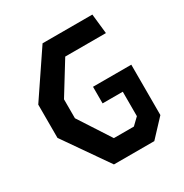

<svg xmlns="http://www.w3.org/2000/svg" viewBox="-168 -863 957 997"><g transform="rotate(-30 310.0 -365.0)"><path d="M230.5 0H472.5L567.5 -101.5V-403.5H338V-304H459V-157.5L418.5 -118.5H298.5L175 -309V-422.5L291.5 -611.5H535.5L522.5 -730H224L45.5 -465.5V-266Z"/></g></svg>

Font: Monaspace Krypton SemiBold
Style: Regular
Weight: 600
Designer: Riley Cran & the Lettermatic Team
Foundry: Lettermatic
Version: Version 1.200 (Monaspace Krypton)